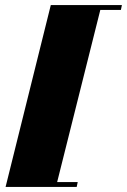

<svg xmlns="http://www.w3.org/2000/svg" viewBox="-20 -682 500 756"><path d="M456 -643H375L205 35H286L282 54H2L180 -662H460Z"/></svg>

Font: Playfair Display SC Black
Style: Italic
Weight: 900
Italic angle: -14°
Designer: Claus Eggers Sørensen
Foundry: Claus Eggers Sørensen
Version: Version 1.200; ttfautohint (v1.6)